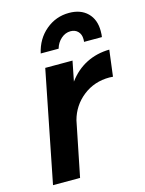

<svg xmlns="http://www.w3.org/2000/svg" viewBox="-114 -822 672 891"><g transform="rotate(-15 221.5 -376.5)"><path d="M443 -540 427 -414 410 -415Q337 -415 283 -372.5Q229 -330 211 -263L158 0H28L134 -535H265L246 -439Q282 -488 332 -513.5Q382 -539 443 -540ZM340 -618Q340 -641 326.5 -655Q313 -669 291 -669Q266 -669 245.5 -651Q225 -633 217 -605H131Q146 -672 194.5 -712.5Q243 -753 306 -753Q362 -753 394.5 -721Q427 -689 427 -634Q427 -615 425 -605H339Q340 -609 340 -618Z"/></g></svg>

Font: Gontserrat Medium
Style: Italic
Weight: 500
Italic angle: -11.3°
Designer: Julieta Ulanovsky
Foundry: Julieta Ulanovsky
Version: Version 6.001